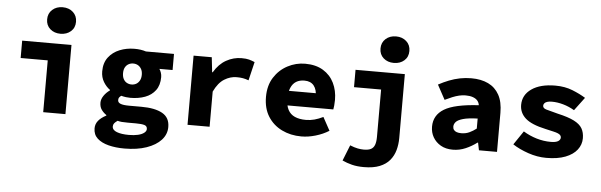

<svg xmlns="http://www.w3.org/2000/svg" viewBox="-56 -965 4312 1377"><g transform="rotate(5 2100.0 -276.5)"><path d="M271 0V-373H76V-498H431V0ZM345 -571Q300 -571 270.5 -597Q241 -623 241 -666Q241 -709 270.5 -735.5Q300 -762 345 -762Q390 -762 419.5 -735.5Q449 -709 449 -666Q449 -623 419.5 -597Q390 -571 345 -571Z M873 209Q810 209 759 196Q708 183 678 155.5Q648 128 648 83Q648 52 667.5 28Q687 4 724 -15V-19Q704 -32 689 -52.5Q674 -73 674 -104Q674 -129 691 -154Q708 -179 734 -197V-201Q707 -220 687 -253Q667 -286 667 -329Q667 -390 697.5 -430Q728 -470 777.5 -490Q827 -510 884 -510Q931 -510 967 -498H1169V-382H1074Q1081 -372 1086.5 -356.5Q1092 -341 1092 -324Q1092 -266 1064.5 -229Q1037 -192 990 -174.5Q943 -157 884 -157Q870 -157 853.5 -159Q837 -161 818 -166Q808 -158 803.5 -151.5Q799 -145 799 -133Q799 -116 818.5 -108Q838 -100 881 -100H969Q1067 -100 1120.5 -70Q1174 -40 1174 28Q1174 81 1137 121.5Q1100 162 1032.5 185.5Q965 209 873 209ZM884 -253Q903 -253 918 -261.5Q933 -270 942.5 -287Q952 -304 952 -329Q952 -354 942.5 -370.5Q933 -387 918 -395.5Q903 -404 884 -404Q866 -404 850.5 -395.5Q835 -387 826 -370.5Q817 -354 817 -329Q817 -304 826 -287Q835 -270 850.5 -261.5Q866 -253 884 -253ZM897 109Q934 109 962 102.5Q990 96 1006 83.5Q1022 71 1022 56Q1022 34 1001 28Q980 22 940 22H883Q855 22 838 20.5Q821 19 808 15Q792 26 784.5 35.5Q777 45 777 58Q777 84 810 96.5Q843 109 897 109Z M1310 0V-498H1441L1453 -391H1457Q1493 -452 1545 -481Q1597 -510 1655 -510Q1689 -510 1709 -504.5Q1729 -499 1750 -490L1718 -356Q1696 -364 1677 -367.5Q1658 -371 1631 -371Q1586 -371 1543 -344.5Q1500 -318 1469 -253V0Z M2130 12Q2052 12 1989 -19Q1926 -50 1889.5 -108Q1853 -166 1853 -249Q1853 -331 1890 -389Q1927 -447 1986.5 -478.5Q2046 -510 2113 -510Q2190 -510 2242.5 -478Q2295 -446 2321.5 -391.5Q2348 -337 2348 -270Q2348 -249 2346 -229.5Q2344 -210 2342 -201H1972V-306H2232L2209 -277Q2209 -332 2186 -360.5Q2163 -389 2118 -389Q2083 -389 2058.5 -374Q2034 -359 2020.5 -327.5Q2007 -296 2007 -249Q2007 -200 2023.5 -169Q2040 -138 2072.5 -123.5Q2105 -109 2152 -109Q2184 -109 2213.5 -117Q2243 -125 2276 -141L2328 -46Q2285 -19 2232 -3.5Q2179 12 2130 12Z M2595 192Q2547 192 2509.5 182.5Q2472 173 2440 158L2485 45Q2517 58 2540.5 62.5Q2564 67 2584 67Q2618 67 2636.5 57Q2655 47 2663 25Q2671 3 2671 -32V-373H2476V-498H2831V-38Q2831 8 2819.5 49.5Q2808 91 2781.5 123Q2755 155 2709.5 173.5Q2664 192 2595 192ZM2745 -571Q2700 -571 2670.5 -597Q2641 -623 2641 -666Q2641 -709 2670.5 -735.5Q2700 -762 2745 -762Q2790 -762 2819.5 -735.5Q2849 -709 2849 -666Q2849 -623 2819.5 -597Q2790 -571 2745 -571Z M3220 12Q3169 12 3133 -9Q3097 -30 3077.5 -64Q3058 -98 3058 -140Q3058 -223 3131.5 -267.5Q3205 -312 3379 -322Q3376 -342 3364 -355.5Q3352 -369 3330.5 -376.5Q3309 -384 3278 -384Q3256 -384 3232.5 -378.5Q3209 -373 3184.5 -363Q3160 -353 3131 -339L3074 -444Q3111 -464 3149 -479Q3187 -494 3227 -502Q3267 -510 3309 -510Q3380 -510 3431 -485.5Q3482 -461 3510 -410.5Q3538 -360 3538 -281V0H3408L3397 -54H3393Q3356 -26 3312 -7Q3268 12 3220 12ZM3271 -111Q3303 -111 3329.5 -123.5Q3356 -136 3379 -154V-226Q3312 -224 3275 -213.5Q3238 -203 3224 -187.5Q3210 -172 3210 -153Q3210 -139 3217.5 -129.5Q3225 -120 3238.5 -115.5Q3252 -111 3271 -111Z M3893 12Q3828 12 3762.5 -10.5Q3697 -33 3650 -64L3717 -163Q3763 -135 3813.5 -120Q3864 -105 3915 -105Q3952 -105 3968.5 -115.5Q3985 -126 3985 -142Q3985 -151 3979.5 -158Q3974 -165 3961.5 -170.5Q3949 -176 3926.5 -181Q3904 -186 3870 -194Q3768 -216 3724.5 -255Q3681 -294 3681 -351Q3681 -423 3743.5 -466.5Q3806 -510 3914 -510Q3983 -510 4038 -488Q4093 -466 4133 -441L4062 -346Q4023 -369 3981 -381Q3939 -393 3899 -393Q3880 -393 3866.5 -389Q3853 -385 3846 -377Q3839 -369 3839 -359Q3839 -341 3863.5 -333.5Q3888 -326 3948 -311Q4024 -294 4066.5 -272.5Q4109 -251 4126 -221.5Q4143 -192 4143 -151Q4143 -105 4114.5 -68Q4086 -31 4030.5 -9.5Q3975 12 3893 12Z"/></g></svg>

Font: Source Code Pro ExtraLight ExtraBold
Style: Regular
Weight: 800
Monospace: yes
Version: Version 1.018;hotconv 1.0.116;makeotfexe 2.5.65601